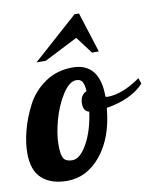

<svg xmlns="http://www.w3.org/2000/svg" viewBox="-104 -817 745 889"><g transform="rotate(-10 268.0 -373.0)"><path d="M254 -509Q382 -509 382 -349Q386 -347 393 -347Q461 -347 547 -407L556 -380Q497 -316 379 -297Q367 -160 300.5 -78Q234 4 140 4Q66 4 23 -34Q-20 -72 -20 -154Q-20 -202 -5.5 -258.5Q9 -315 39 -373.5Q69 -432 125 -470.5Q181 -509 254 -509ZM180 -86Q217 -86 250.5 -146Q284 -206 296 -294Q269 -300 269 -336Q269 -376 300 -390Q298 -422 289.5 -435Q281 -448 262 -448Q229 -448 197 -398Q165 -348 147 -283Q129 -218 129 -167Q129 -119 140 -102.5Q151 -86 180 -86ZM388 -561H356L296 -641L139 -561H95L307 -750H328Z"/></g></svg>

Font: Lobster 1.4
Style: Regular
Weight: 400
Designer: Pablo Impallari
Foundry: Pablo Impallari. www.impallari.com
Version: Version 1.4